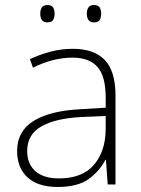

<svg xmlns="http://www.w3.org/2000/svg" viewBox="-20 -799 561 763"><path d="M269 -605Q354 -605 396.5 -560.5Q439 -516 439 -419V-66H408L401 -164H399Q375 -118 331.5 -87Q288 -56 209 -56Q131 -56 89.5 -94Q48 -132 48 -199Q48 -278 113.5 -318.5Q179 -359 300 -365L400 -371V-411Q400 -497 367 -533.5Q334 -570 268 -570Q191 -570 111 -530L99 -564Q137 -582 180 -593.5Q223 -605 269 -605ZM304 -334Q202 -329 145 -297Q88 -265 88 -199Q88 -147 121 -118.5Q154 -90 213 -90Q307 -90 353 -143.5Q399 -197 400 -285V-338ZM140 -745Q140 -760 146.5 -769.5Q153 -779 168 -779Q185 -779 191 -769.5Q197 -760 197 -745Q197 -729 191 -719.5Q185 -710 168 -710Q153 -710 146.5 -719.5Q140 -729 140 -745ZM325 -745Q325 -760 331.5 -769.5Q338 -779 353 -779Q370 -779 376 -769.5Q382 -760 382 -745Q382 -729 376 -719.5Q370 -710 353 -710Q338 -710 331.5 -719.5Q325 -729 325 -745Z"/></svg>

Font: Noto Sans Malayalam UI ExtraLight
Style: Regular
Weight: 200
Designer: Jelle Bosma - Monotype Design Team
Foundry: Monotype Imaging Inc.
Version: Version 2.104; ttfautohint (v1.8.4.7-5d5b)